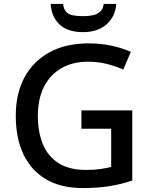

<svg xmlns="http://www.w3.org/2000/svg" viewBox="-20 -944 767 974"><path d="M393 -384H651V-28Q594 -9 534.5 0.5Q475 10 399 10Q290 10 214.5 -34Q139 -78 99.5 -160Q60 -242 60 -357Q60 -469 104 -551Q148 -633 230.5 -678.5Q313 -724 431 -724Q490 -724 544 -712.5Q598 -701 644 -681L605 -591Q568 -608 522.5 -619.5Q477 -631 427 -631Q348 -631 290.5 -597.5Q233 -564 202.5 -502.5Q172 -441 172 -356Q172 -276 197 -214Q222 -152 276 -117Q330 -82 417 -82Q459 -82 489 -86.5Q519 -91 544 -97V-291H393ZM570 -924Q565 -860 520.5 -820.5Q476 -781 401 -781Q323 -781 282 -820Q241 -859 237 -924H300Q303 -897 316 -883.5Q329 -870 351 -866Q373 -862 403 -862Q428 -862 450 -866.5Q472 -871 487.5 -884.5Q503 -898 506 -924Z"/></svg>

Font: Noto Sans Cham Medium
Style: Regular
Weight: 500
Version: Version 2.002